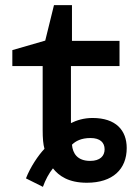

<svg xmlns="http://www.w3.org/2000/svg" viewBox="-20 -701 540 747"><path d="M81 -7 147 26C156 0 171 -28 186 -46C209 -17 246 10 318 10C419 10 473 -43 473 -125C473 -194 431 -242 340 -242C306 -242 278 -233 256 -222V-444H445V-542H260V-681H190L156 -543L28 -506V-444H146V-196C146 -162 148 -140 153 -122C129 -97 98 -51 81 -7ZM331 -75C281 -75 263 -104 260 -138C274 -152 296 -164 332 -164C370 -164 387 -146 387 -120C387 -94 369 -75 331 -75Z"/></svg>

Font: Noto Sans Mono ExtraCondensed SemiBold
Style: Regular
Weight: 600
Width: 2
Designer: Monotype Design Team
Foundry: Monotype Imaging Inc.
Version: Version 2.014